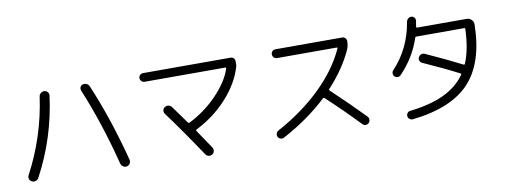

<svg xmlns="http://www.w3.org/2000/svg" viewBox="-64 -1149 4129 1552"><g transform="rotate(-10 2000.0 -373.0)"><path d="M829.1 -25.4Q742.2 -368.2 621.1 -660.2Q615.2 -673.8 621.1 -688.5Q627 -703.1 641.6 -707Q657.2 -711.9 672.9 -705.6Q688.5 -699.2 695.3 -683.6Q819.3 -390.6 909.2 -43Q913.1 -27.3 904.8 -12.2Q896.5 2.9 879.4 6.8Q862.3 10.7 848.1 1Q834 -8.8 829.1 -25.4ZM100.6 -7.8Q85.9 -14.6 81.1 -30.3Q76.2 -45.9 84 -60.5Q237.3 -349.6 282.2 -670.9Q284.2 -687.5 297.4 -698.2Q310.5 -709 327.1 -708Q343.8 -707 354 -694.3Q364.3 -681.6 362.3 -666Q318.4 -325.2 157.2 -25.4Q149.4 -10.7 132.8 -5.4Q116.2 0 100.6 -7.8Z M1138.7 -641.6Q1124 -641.6 1113.3 -652.3Q1102.5 -663.1 1102.5 -678.2Q1102.5 -693.4 1113.3 -703.1Q1124 -712.9 1138.7 -712.9H1856.4Q1871.1 -712.9 1881.3 -703.1Q1891.6 -693.4 1891.6 -677.7V-650.4Q1891.6 -642.6 1888.7 -632.8Q1850.6 -502 1743.2 -383.3Q1635.7 -264.6 1484.4 -188.5Q1477.5 -184.6 1482.4 -176.8Q1550.8 -77.1 1585.9 -23.4Q1594.7 -10.7 1591.8 6.3Q1588.9 23.4 1574.7 32.2Q1560.5 41 1544.4 37.6Q1528.3 34.2 1518.6 19.5Q1382.8 -184.6 1254.9 -358.4Q1245.1 -371.1 1248 -387.2Q1251 -403.3 1264.2 -412.1Q1277.3 -420.9 1293.5 -418.5Q1309.6 -416 1320.3 -403.3Q1381.8 -319.3 1425.8 -256.8Q1430.7 -250 1440.4 -253.9Q1569.3 -318.4 1670.4 -422.9Q1771.5 -527.3 1806.6 -632.8Q1808.6 -641.6 1800.8 -641.6Z M2168.9 -1Q2156.2 5.9 2141.6 1.5Q2127 -2.9 2120.1 -15.6Q2113.3 -29.3 2117.2 -43Q2121.1 -56.6 2134.8 -65.4Q2343.8 -178.7 2495.1 -325.7Q2646.5 -472.7 2720.7 -636.7Q2724.6 -644.5 2715.8 -644.5H2224.6Q2210 -644.5 2199.7 -655.3Q2189.5 -666 2189.5 -681.2Q2189.5 -696.3 2199.7 -706.5Q2210 -716.8 2224.6 -716.8H2773.4Q2788.1 -716.8 2798.3 -706.5Q2808.6 -696.3 2808.6 -680.7Q2808.6 -642.6 2794.9 -612.3Q2728.5 -465.8 2598.6 -325.2Q2592.8 -317.4 2599.6 -311.5Q2736.3 -183.6 2864.3 -51.8Q2875 -41 2875 -24.9Q2875 -8.8 2863.8 2Q2852.5 12.7 2837.4 12.2Q2822.3 11.7 2812.5 1Q2689.5 -127.9 2547.9 -259.8Q2541 -264.6 2535.2 -259.8Q2379.9 -113.3 2168.9 -1Z M3185.5 -335Q3174.8 -324.2 3160.6 -324.2Q3146.5 -324.2 3134.8 -334Q3125 -343.8 3124.5 -358.9Q3124 -374 3133.8 -383.8Q3276.4 -536.1 3311.5 -750Q3313.5 -764.6 3325.7 -775.4Q3337.9 -786.1 3353 -785.2Q3368.2 -784.2 3377.4 -772.5Q3386.7 -760.7 3384.8 -746.1Q3382.8 -733.4 3377 -699.2Q3376 -696.3 3378.4 -693.4Q3380.9 -690.4 3383.8 -690.4H3790Q3813.5 -690.4 3830.1 -673.8Q3846.7 -657.2 3845.7 -633.8Q3839.8 -318.4 3690.4 -160.2Q3541 -2 3222.7 33.2Q3208 35.2 3195.8 25.9Q3183.6 16.6 3181.6 2Q3179.7 -11.7 3188.5 -23.9Q3197.3 -36.1 3210.9 -37.1Q3379.9 -56.6 3491.2 -108.9Q3602.5 -161.1 3668 -252.9Q3673.8 -260.7 3667 -263.7Q3544.9 -327.1 3374 -403.3Q3360.4 -409.2 3354.5 -424.8Q3348.6 -440.4 3357.4 -453.1Q3365.2 -466.8 3379.4 -472.2Q3393.6 -477.5 3408.2 -470.7Q3567.4 -399.4 3703.1 -330.1Q3709 -327.1 3712.9 -334Q3759.8 -444.3 3765.6 -611.3Q3765.6 -620.1 3757.8 -620.1H3368.2H3365.2Q3356.4 -620.1 3355.5 -614.3Q3303.7 -457 3185.5 -335Z"/></g></svg>

Font: Rounded Mgen+ 1mn regular
Style: Regular
Weight: 400
Designer: [Source Han Sans]
Ryoko NISHIZUKA  (kana & ideographs); Paul D. Hunt (Latin, Greek & Cyrillic); Wenlong ZHANG  (bopomofo
Version: Version 1.059.20150602